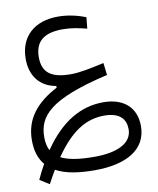

<svg xmlns="http://www.w3.org/2000/svg" viewBox="-87 -524 760 923"><g transform="rotate(-10 293.0 -62.5)"><path d="M81.1 330.6C93.3 307.6 105.5 286.1 117.2 266.6C165.5 293 231.4 302.2 306.6 302.2C457.5 302.2 561 248 561 130.9C561 38.1 498.5 -12.7 402.3 -12.7C295.9 -12.7 196.8 39.1 107.9 169.4C98.6 151.9 93.8 130.4 93.8 104.5C93.8 2 153.3 -71.8 442.9 -138.7L436 -198.2C364.7 -182.6 314.9 -172.4 272.9 -172.4C182.6 -172.4 134.8 -200.7 134.8 -278.8C134.8 -356 178.7 -392.1 271.5 -392.1C311.5 -392.1 349.1 -384.3 388.2 -374.5L393.6 -429.2C355.5 -444.8 307.1 -456.1 258.8 -456.1C143.1 -456.1 71.3 -390.6 71.3 -282.2C71.3 -201.2 113.3 -142.6 193.8 -128.9V-120.6C93.8 -67.9 32.7 2 32.7 108.4C32.7 161.1 46.4 200.7 71.3 229.5C58.6 251.5 46.4 275.4 34.7 301.3ZM152.8 211.4C230.5 99.1 304.2 51.3 396 51.3C473.1 51.3 500 88.4 500 136.2C500 202.6 430.2 238.3 316.4 238.3C243.2 238.3 189.5 230.5 152.8 211.4Z"/></g></svg>

Font: Cascadia Code Light
Style: Regular
Weight: 300
Monospace: yes
Designer: Aaron Bell
Foundry: Saja Typeworks
Version: Version 2404.023